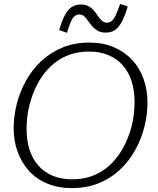

<svg xmlns="http://www.w3.org/2000/svg" viewBox="-20 -946 811 983"><path d="M348 17Q278 17 222.5 -6Q167 -29 129 -70.5Q91 -112 70.5 -168Q50 -224 50 -289Q50 -352 66 -414.5Q82 -477 113.5 -533.5Q145 -590 191.5 -633.5Q238 -677 299.5 -702.5Q361 -728 437 -728Q507 -728 562.5 -704.5Q618 -681 656.5 -639.5Q695 -598 715 -542Q735 -486 735 -421Q735 -358 719 -295.5Q703 -233 671.5 -176.5Q640 -120 593.5 -76.5Q547 -33 485.5 -8Q424 17 348 17ZM435 -682Q382 -682 337.5 -666.5Q293 -651 257.5 -622Q222 -593 195 -554Q168 -515 150 -468Q139 -439 131 -408.5Q123 -378 119.5 -347Q116 -316 116 -286Q116 -229 130.5 -182Q145 -135 174.5 -100.5Q204 -66 248 -47Q292 -28 350 -28Q403 -28 447.5 -43.5Q492 -59 527.5 -88Q563 -117 590 -156Q617 -195 635 -242Q647 -271 654.5 -301.5Q662 -332 665.5 -363Q669 -394 669 -424Q669 -481 654.5 -528Q640 -575 610.5 -609.5Q581 -644 537 -663Q493 -682 435 -682ZM521 -779Q497 -779 480.5 -788.5Q464 -798 452 -812Q440 -826 430.5 -839.5Q421 -853 411 -862.5Q401 -872 386 -872Q364 -872 350.5 -849.5Q337 -827 323 -778L283 -792Q297 -840 312 -868.5Q327 -897 347 -910Q367 -923 395 -923Q419 -923 435 -913.5Q451 -904 462 -890.5Q473 -877 482 -863Q491 -849 502 -839.5Q513 -830 527 -830Q543 -830 554 -840.5Q565 -851 574.5 -872.5Q584 -894 595 -926L634 -913Q619 -863 603 -833.5Q587 -804 567.5 -791.5Q548 -779 521 -779Z"/></svg>

Font: Roboto Serif ExtraLight
Style: Italic
Weight: 250
Italic angle: -10°
Designer: Greg Gazdowicz
Foundry: Commercial Type
Version: Version 1.008